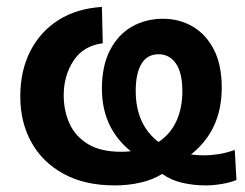

<svg xmlns="http://www.w3.org/2000/svg" viewBox="-20 -536 726 568"><path d="M319.5 12.5Q230.5 12.5 168 -21.8Q105.5 -56 72.8 -115.2Q40 -174.5 40 -250.5Q40 -326.5 69.5 -384.5Q99 -442.5 153.2 -476.8Q207.5 -511 281.5 -515.5L284 -408Q226 -400.5 197.2 -356Q168.5 -311.5 168.5 -254.5Q168.5 -208 185.8 -170.2Q203 -132.5 240.2 -109.8Q277.5 -87 338 -87Q353 -87 367 -88.5Q281.5 -157.5 281.5 -273.5Q281.5 -342 305.8 -388.2Q330 -434.5 370.8 -457.5Q411.5 -480.5 462.5 -480.5Q510 -480.5 549.5 -457.8Q589 -435 612.5 -389.8Q636 -344.5 636 -276.5Q636 -151 545 -79Q564 -76.5 584 -76.5Q605 -76.5 628 -80.2Q651 -84 674.5 -92.5L679.5 -3.5Q661.5 4 636.5 8.2Q611.5 12.5 587.5 12.5Q554 12.5 521 5.2Q488 -2 459.5 -21.5Q433 -4.5 396.5 4Q360 12.5 319.5 12.5ZM381.5 -267Q381.5 -167.5 449 -116Q484 -139 501.8 -177.8Q519.5 -216.5 519.5 -266Q519.5 -320.5 500.5 -348Q481.5 -375.5 449 -375.5Q415.5 -375.5 398.5 -347.2Q381.5 -319 381.5 -267Z"/></svg>

Font: Commissioner SemiBold
Style: Regular
Weight: 600
Designer: Kostas Bartsokas
Foundry: Kostas Bartsokas
Version: Version 1.000; ttfautohint (v1.8.3)